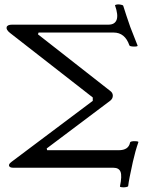

<svg xmlns="http://www.w3.org/2000/svg" viewBox="-20 -747 663 855"><path d="M514.2 83Q523.9 36.6 516.8 18.3Q509.8 0 484.9 0H40Q23.4 0 20.5 -8.1Q17.6 -16.1 30.8 -25.9L393.1 -297.9V-313L24.9 -600.1Q6.8 -614.3 9.5 -625.7Q12.2 -637.2 34.2 -637.2H462.9Q491.2 -637.2 499.3 -658.7Q507.3 -680.2 492.2 -723.1Q491.7 -724.1 494.1 -725.1Q504.9 -729.5 520.5 -725.6Q527.8 -724.1 528.8 -721.2Q533.7 -706.5 542.7 -678Q551.8 -649.4 560.1 -627Q566.4 -609.9 577.6 -582.3Q588.9 -554.7 592.8 -543.9Q594.2 -539.6 576.7 -539.6Q558.1 -540 556.2 -544.9Q536.6 -602.1 485.8 -602.1H151.9L148.9 -594.2L471.2 -341.8Q482.4 -333.5 482.4 -320.8Q482.4 -308.1 471.2 -298.8L188 -85.9L189.9 -78.1H508.8Q552.2 -78.1 559.1 -111.8Q560.5 -119.1 582.5 -118.2Q597.7 -117.7 596.2 -113.8Q582.5 -74.7 571.8 -26.9Q554.2 51.8 550.8 81.1Q550.8 84.5 541.5 86.2Q532.2 87.9 522.9 86.9Q513.7 85.9 514.2 83Z"/></svg>

Font: Junicode SmCond
Style: Regular
Weight: 400
Width: 4
Designer: Peter S. Baker
Version: Version 2.206